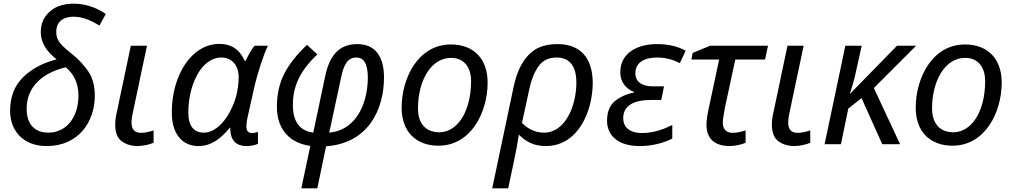

<svg xmlns="http://www.w3.org/2000/svg" viewBox="-20 -785 5519 1045"><path d="M234 10C406 10 496 -120 496 -265C496 -318 484 -362 460 -397C436 -432 407 -463 372 -491C319 -534 286 -560 286 -611C286 -660 316 -694 381 -694C438 -694 486 -667 521 -646L556 -709C519 -734 459 -765 382 -765C327 -765 283 -751 251 -722C218 -693 202 -656 202 -611C202 -544 243 -498 288 -462C211 -442 150 -409 104 -363C58 -317 35 -256 35 -181C35 -77 103 10 234 10ZM243 -63C166 -63 125 -112 125 -193C125 -321 222 -391 338 -419C374 -388 407 -343 407 -264C407 -153 346 -63 243 -63Z M730 10C759 10 799 0 816 -8V-75C789 -67 770 -62 747 -62C708 -62 696 -86 696 -118C696 -137 700 -160 704 -177L780 -536H692L617 -180C610 -152 607 -127 607 -107C607 -64 619 -33 643 -16C666 1 695 10 730 10Z M1060 10C1132 10 1185 -34 1230 -89H1233C1233 -23 1263 10 1323 10C1346 10 1373 4 1384 -3V-67C1373 -63 1362 -61 1352 -61C1331 -61 1321 -73 1321 -97C1321 -109 1323 -128 1328 -149L1363 -306C1383 -393 1417 -494 1438 -536H1366C1346 -515 1328 -477 1317 -454H1312C1289 -505 1250 -546 1174 -546C1022 -546 915 -375 915 -173C915 -52 975 10 1060 10ZM1090 -63C1035 -63 1005 -99 1005 -172C1005 -329 1079 -472 1184 -472C1243 -472 1279 -428 1279 -365C1279 -337 1275 -301 1266 -264C1234 -149 1162 -63 1090 -63Z M1707 240 1755 11C1986 -5 2070 -191 2070 -364C2070 -479 2021 -545 1925 -545C1821 -545 1773 -478 1750 -371L1685 -63C1626 -71 1574 -107 1574 -213C1574 -320 1616 -402 1707 -489L1651 -541C1597 -490 1556 -439 1529 -387C1501 -334 1487 -273 1487 -204C1487 -72 1566 -5 1669 9L1620 240ZM1836 -361C1851 -436 1873 -472 1920 -472C1956 -472 1982 -444 1982 -363C1982 -242 1932 -79 1772 -63Z M2366 8C2544 8 2634 -174 2634 -336C2634 -464 2559 -543 2434 -543C2257 -543 2166 -362 2166 -198C2166 -71 2242 8 2366 8ZM2371 -65C2298 -65 2255 -112 2255 -195C2255 -345 2325 -470 2435 -470C2515 -470 2544 -406 2544 -346C2544 -170 2465 -65 2371 -65Z M2746 240 2776 98C2788 42 2796 0 2804 -52C2841 -15 2885 10 2950 10C3129 10 3206 -183 3206 -334C3206 -470 3138 -545 3015 -545C2963 -545 2921 -534 2889 -513C2825 -469 2793 -394 2776 -315L2659 240ZM2941 -63C2888 -63 2848 -88 2821 -116L2860 -296C2871 -349 2888 -392 2911 -424C2933 -456 2966 -472 3010 -472C3085 -472 3117 -419 3117 -335C3117 -211 3058 -63 2941 -63Z M3462 10C3539 10 3603 -12 3639 -31V-105C3594 -82 3537 -61 3476 -61C3401 -61 3372 -97 3372 -142C3372 -216 3440 -241 3522 -241H3579L3594 -315H3533C3468 -315 3438 -345 3438 -385C3438 -448 3491 -472 3558 -472C3607 -472 3652 -457 3680 -441L3712 -509C3669 -532 3622 -545 3554 -545C3456 -545 3356 -501 3356 -392C3356 -335 3390 -301 3431 -284V-281C3390 -274 3356 -258 3327 -235C3298 -211 3284 -175 3284 -128C3284 -48 3343 10 3462 10Z M3743 -461H3894L3838 -198C3831 -166 3825 -130 3825 -107C3825 -20 3881 10 3953 10C3982 10 4022 0 4038 -8V-75C4011 -67 3990 -62 3967 -62C3930 -62 3914 -86 3914 -117C3914 -138 3920 -165 3925 -196L3982 -461H4144L4160 -536H3845L3750 -497Z M4304 10C4333 10 4373 0 4390 -8V-75C4363 -67 4344 -62 4321 -62C4282 -62 4270 -86 4270 -118C4270 -137 4274 -160 4278 -177L4354 -536H4266L4191 -180C4184 -152 4181 -127 4181 -107C4181 -64 4193 -33 4217 -16C4240 1 4269 10 4304 10Z M4557 0 4597 -194 4669 -251 4782 0H4879L4736 -306L4966 -536H4862L4608 -276H4606C4614 -303 4631 -352 4640 -401L4670 -536H4581L4468 0Z M5164 8C5342 8 5432 -174 5432 -336C5432 -464 5357 -543 5232 -543C5055 -543 4964 -362 4964 -198C4964 -71 5040 8 5164 8ZM5169 -65C5096 -65 5053 -112 5053 -195C5053 -345 5123 -470 5233 -470C5313 -470 5342 -406 5342 -346C5342 -170 5263 -65 5169 -65Z"/></svg>

Font: BC Sans
Style: Italic
Weight: 400
Italic angle: -12°
Designer: Monotype Design Team
Designer: Province of B.C.
Foundry: Monotype Imaging Inc.
Version: Version 2.000;GOOG;noto-source:20170915:90ef993387c0